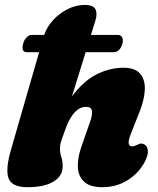

<svg xmlns="http://www.w3.org/2000/svg" viewBox="-20 -746 639 778"><path d="M74 -569.5Q78 -584.5 88 -594.5Q98 -604.5 108.5 -604.5H159Q170 -637 195.5 -664.8Q221 -692.5 254.5 -709.2Q288 -726 323 -726Q358.5 -726 367 -708Q375.5 -690 366 -660.5L348.5 -604.5H458Q470 -604.5 475 -594.5Q480 -584.5 476 -569.5Q466.5 -534.5 439.5 -534.5H327L271.5 -355.5Q319 -418.5 372 -445Q425 -471.5 480.5 -471.5Q527.5 -471.5 548 -447.2Q568.5 -423 566.8 -382.8Q565 -342.5 546 -294.5L510.5 -204.5Q490 -153 515 -153Q524.5 -153 538 -160Q552 -168 563 -161.5Q575.5 -157 578.8 -138.5Q582 -120 566.5 -90Q542 -44 497 -15.8Q452 12.5 394.5 12.5Q344.5 12.5 320.8 -9.8Q297 -32 295.5 -69.2Q294 -106.5 310 -152L345.5 -254Q354.5 -279.5 352.5 -296.2Q350.5 -313 329 -313Q304 -313 284 -292.2Q264 -271.5 249 -233.5Q235.5 -197.5 229.2 -178.5Q223 -159.5 223 -143.5Q223 -126 228.5 -109.5Q234 -93 234 -72Q234 -32.5 196.5 -10Q159 12.5 92 12.5Q28 12.5 14.8 -23.2Q1.5 -59 24 -137.5L138.5 -534.5H89Q64.5 -534.5 74 -569.5Z"/></svg>

Font: Fraunces 72pt SuperSoft Black
Style: Italic
Weight: 900
Italic angle: -16°
Version: Version 1.000;[b76b70a41]